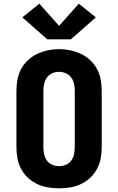

<svg xmlns="http://www.w3.org/2000/svg" viewBox="-20 -1012 640 1040"><path d="M300 8Q270 8 239.5 3Q209 -2 181.5 -15Q154 -28 131.5 -49Q109 -70 94.5 -97Q80 -124 74.5 -154.5Q69 -185 69 -215V-520Q69 -550 74.5 -580.5Q80 -611 94.5 -638Q109 -665 131.5 -686Q154 -707 181.5 -720Q209 -733 239.5 -739.5Q270 -746 300 -746Q330 -746 360.5 -739.5Q391 -733 418.5 -720Q446 -707 468.5 -686Q491 -665 505.5 -638Q520 -611 525.5 -580.5Q531 -550 531 -520V-215Q531 -185 525.5 -154.5Q520 -124 505.5 -97Q491 -70 468.5 -49Q446 -28 418.5 -15Q391 -2 360.5 3Q330 8 300 8ZM300 -112Q319 -112 337 -119.5Q355 -127 366 -142.5Q377 -158 381 -177Q385 -196 385 -215V-520Q385 -539 381 -558Q377 -577 365.5 -592.5Q354 -608 336 -615.5Q318 -623 299 -623Q280 -623 262.5 -615Q245 -607 234 -591.5Q223 -576 219 -557.5Q215 -539 215 -520V-215Q215 -196 219 -177Q223 -158 234 -142.5Q245 -127 263 -119.5Q281 -112 300 -112ZM236 -799 101 -918 193 -992 300 -872 407 -992 499 -918 364 -799Z"/></svg>

Font: Iosevka Curly Heavy Extended
Style: Regular
Weight: 900
Width: 7
Monospace: yes
Designer: Belleve Invis
Foundry: Belleve Invis
Version: Version 11.1.0; ttfautohint (v1.8.3)